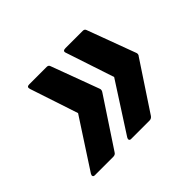

<svg xmlns="http://www.w3.org/2000/svg" viewBox="-89 -564 602 602"><g transform="rotate(-45 212.0 -263.5)"><path d="M327 -437Q335 -437 337 -430L396 -271Q398 -267 397.5 -263Q397 -259 394 -256L289 -97Q284 -90 276 -90H194Q189 -90 187.5 -93.5Q186 -97 189 -102L294 -265L241 -425Q236 -437 250 -437ZM167 -437Q175 -437 177 -430L236 -271Q239 -264 233 -256L128 -97Q124 -90 115 -90H33Q28 -90 26.5 -93.5Q25 -97 28 -102L134 -265L81 -425Q77 -437 89 -437Z"/></g></svg>

Font: Sofia Sans Condensed
Style: Bold Italic
Weight: 700
Italic angle: -9°
Version: Version 4.100